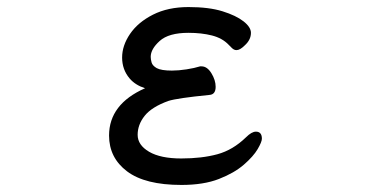

<svg xmlns="http://www.w3.org/2000/svg" viewBox="-20 -506 1040 544"><path d="M547 -318H551Q567 -318 579 -298.5Q591 -279 591 -260Q591 -238 573 -237Q482 -228 457 -220Q410 -203 390 -178Q370 -153 370 -124Q370 -95 402.5 -76Q435 -57 493.5 -57Q552 -57 596 -69Q640 -81 677 -117Q693 -133 705 -133Q722 -133 722 -113Q722 -104 710 -83.5Q698 -63 671 -39.5Q644 -16 600.5 1Q557 18 494 18Q391 18 340 -20.5Q289 -59 289 -122Q289 -211 391 -256Q363 -265 347 -284Q326 -309 326 -343Q326 -377 348.5 -410Q371 -443 413.5 -464.5Q456 -486 514 -486Q572 -486 610.5 -474Q649 -462 670 -445.5Q691 -429 691 -413Q691 -393 673 -377Q660 -364 650 -364Q643 -364 637 -370L628 -379Q610 -398 580.5 -405.5Q551 -413 514 -413Q458 -413 432.5 -390Q407 -367 407 -345Q407 -338 409.5 -329Q412 -320 424 -313Q437 -306 467 -306Q486 -306 508.5 -309.5Q531 -313 547 -318Z"/></svg>

Font: Moon Stars Kai HW
Style: Bold
Weight: 700
Designer: GuiWonder
Version: Version 1.101